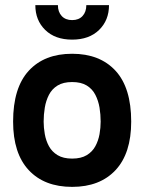

<svg xmlns="http://www.w3.org/2000/svg" viewBox="-20 -720 564 750"><path d="M118 -700H206.2Q206.2 -673.5 221 -657.5Q235.8 -641.5 261.8 -641.5Q287.8 -641.5 302.5 -657.5Q317.2 -673.5 317.2 -700H405.8Q405.8 -640.8 367 -603Q328.2 -565.2 261.8 -565.2Q195.2 -565.2 156.6 -603Q118 -640.8 118 -700ZM31.2 -245Q31.2 -377 92.2 -443.5Q153.2 -510 261.8 -510Q370.2 -510 431.4 -443.5Q492.5 -377 492.5 -245Q492.5 -121 431.4 -55.5Q370.2 10 261.8 10Q153.2 10 92.2 -55.5Q31.2 -121 31.2 -245ZM261.8 -100.5Q296.8 -100.5 318.8 -113.9Q340.8 -127.2 352.5 -148.9Q364.2 -170.5 368.8 -196Q373.2 -221.5 373.2 -245Q373.2 -272.5 368.8 -299.6Q364.2 -326.8 352.5 -349.6Q340.8 -372.5 318.8 -386Q296.8 -399.5 261.8 -399.5Q227 -399.5 205 -386Q183 -372.5 171.2 -349.6Q159.5 -326.8 155 -299.6Q150.5 -272.5 150.5 -245Q150.5 -221.5 155 -196Q159.5 -170.5 171.2 -148.9Q183 -127.2 205 -113.9Q227 -100.5 261.8 -100.5Z"/></svg>

Font: Haskoy
Style: Regular
Weight: 400
Designer: Ertekin Erdin
Foundry: Ertekin Erdin
Version: Version 1.500